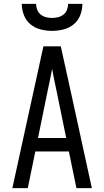

<svg xmlns="http://www.w3.org/2000/svg" viewBox="-20 -975 540 995"><path d="M44 0 205 -735H295L349 -490L456 0H376L337 -190H163L124 0ZM323 -260 276 -490Q269 -522 262.5 -554Q256 -586 250 -618Q244 -586 237.5 -554Q231 -522 224 -490L177 -260ZM250 -815Q220 -815 190.5 -822.5Q161 -830 138 -849Q115 -868 104 -896.5Q93 -925 93 -955H167Q167 -939 173 -924Q179 -909 191 -899.5Q203 -890 218.5 -886Q234 -882 250 -882Q266 -882 281.5 -886Q297 -890 309 -899.5Q321 -909 327 -924Q333 -939 333 -955H407Q407 -925 396 -896.5Q385 -868 362 -849Q339 -830 309.5 -822.5Q280 -815 250 -815Z"/></svg>

Font: Iosevka SS04
Style: Regular
Weight: 400
Monospace: yes
Designer: Belleve Invis
Foundry: Belleve Invis
Version: Version 19.0.0; ttfautohint (v1.8.4)